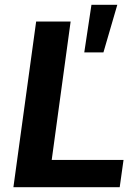

<svg xmlns="http://www.w3.org/2000/svg" viewBox="-20 -782 573 802"><path d="M36 0H480L496 -114H196L275 -692H131ZM332 -563H412L470 -762H362Z"/></svg>

Font: Ronzino Bold
Style: Italic
Weight: 700
Italic angle: -8°
Designer: Nunzio Mazzaferro
Foundry: Collletttivo
Version: Version 1.000;Glyphs 3.3 (3337)